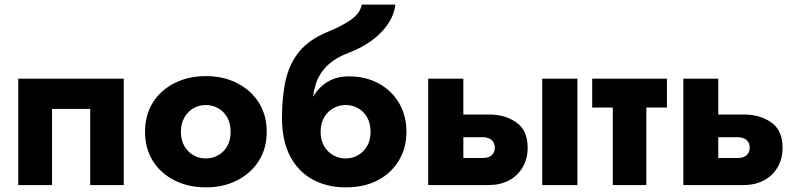

<svg xmlns="http://www.w3.org/2000/svg" viewBox="-20 -800 3453 830"><path d="M515 -460H59V0H205V-329H370V0H515Z M607 -230Q607 -158 641 -104Q675 -50 735 -20Q795 10 870 10Q945 10 1004.5 -20Q1064 -50 1098.5 -104Q1133 -158 1133 -230Q1133 -303 1098.5 -357Q1064 -411 1004.5 -441Q945 -471 870 -471Q795 -471 735 -441Q675 -411 641 -357Q607 -303 607 -230ZM762 -230Q762 -266 777 -292Q792 -318 816 -332Q840 -346 870 -346Q899 -346 923.5 -332Q948 -318 962.5 -292Q977 -266 977 -230Q977 -194 962.5 -168.5Q948 -143 923.5 -129Q899 -115 870 -115Q840 -115 816 -129Q792 -143 777 -168.5Q762 -194 762 -230Z M1475 -346Q1504 -346 1528.5 -332Q1553 -318 1567.5 -292Q1582 -266 1582 -230Q1582 -194 1567 -168.5Q1552 -143 1528 -129Q1504 -115 1474 -115Q1445 -115 1420.5 -129Q1396 -143 1381 -168.5Q1366 -194 1366 -230L1199 -290Q1199 -191 1234.5 -124Q1270 -57 1332.5 -23.5Q1395 10 1474 10Q1555 10 1613.5 -21Q1672 -52 1704.5 -106.5Q1737 -161 1737 -230Q1737 -300 1705.5 -354Q1674 -408 1617.5 -439Q1561 -470 1487 -470ZM1299 -230H1366Q1366 -258 1375 -279.5Q1384 -301 1399.5 -316Q1415 -331 1434.5 -338.5Q1454 -346 1475 -346L1487 -470Q1444 -470 1409.5 -453.5Q1375 -437 1350 -406Q1325 -375 1312 -330.5Q1299 -286 1299 -230ZM1199 -290 1356 -231 1331 -340Q1331 -390 1344.5 -434.5Q1358 -479 1392.5 -514Q1427 -549 1488 -572Q1543 -593 1586.5 -624.5Q1630 -656 1657 -696Q1684 -736 1689 -780H1544Q1537 -744 1500.5 -717Q1464 -690 1396 -662Q1318 -630 1275 -578.5Q1232 -527 1215.5 -455.5Q1199 -384 1199 -290Z M2324 -460V0H2476V-460ZM1831 -460V0H1983V-460ZM1950 -207H2066Q2092 -207 2105.5 -194.5Q2119 -182 2119 -162Q2119 -148 2112.5 -137.5Q2106 -127 2094.5 -122Q2083 -117 2066 -117H1950V0H2093Q2141 0 2179 -19.5Q2217 -39 2239 -76Q2261 -113 2261 -162Q2261 -236 2212.5 -270.5Q2164 -305 2093 -305H1950Z M2540 -460V-335H2863V-460ZM2629 -440V0H2774V-440Z M2934 -460V0H3085V-460ZM3052 -207H3168Q3194 -207 3207.5 -194.5Q3221 -182 3221 -162Q3221 -148 3214.5 -137.5Q3208 -127 3196.5 -122Q3185 -117 3168 -117H3052V0H3195Q3243 0 3281 -19.5Q3319 -39 3341 -76Q3363 -113 3363 -162Q3363 -236 3314.5 -270.5Q3266 -305 3195 -305H3052Z"/></svg>

Font: Glinicke Jost Bold
Style: Bold
Weight: 700
Version: Version 3.710